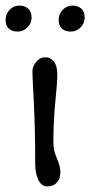

<svg xmlns="http://www.w3.org/2000/svg" viewBox="-58 -661 323 687"><path d="M68 -73Q68 -199 63 -294Q58 -389 58 -406Q58 -423 71.5 -439.5Q85 -456 104 -456Q123 -456 135 -440.5Q147 -425 147 -395.5Q147 -366 140 -296.5Q133 -227 133 -152Q133 -122 145.5 -94.5Q158 -67 158 -44.5Q158 -22 145.5 -8Q133 6 111.5 6Q90 6 79 -18Q68 -42 68 -73ZM195 -548Q175 -548 163.5 -558.5Q152 -569 152 -590Q152 -611 166.5 -626Q181 -641 201 -641Q221 -641 233 -630Q245 -619 245 -598Q245 -577 230 -562.5Q215 -548 195 -548ZM5 -548Q-15 -548 -26.5 -558.5Q-38 -569 -38 -590Q-38 -611 -23.5 -626Q-9 -641 11 -641Q31 -641 43 -630Q55 -619 55 -598Q55 -577 40 -562.5Q25 -548 5 -548Z"/></svg>

Font: Macondo Swash Caps
Style: Regular
Weight: 400
Designer: John Vargas Beltran
Foundry: John Vargas Beltran
Version: Version 2.001